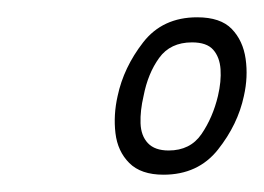

<svg xmlns="http://www.w3.org/2000/svg" viewBox="-20 -695 305 222"><path d="M116 -584Q123 -617 145.5 -646Q168 -675 208 -675Q235 -675 248 -661.5Q261 -648 264 -627Q267 -606 262 -584Q255 -551 232 -522Q209 -493 169 -493Q143 -493 129.5 -506.5Q116 -520 113.5 -541Q111 -562 116 -584ZM146 -584Q142 -567 142.5 -552.5Q143 -538 151 -529.5Q159 -521 175 -521Q200 -521 213 -540Q226 -559 232 -584Q236 -601 235 -615Q234 -629 226.5 -637.5Q219 -646 202 -646Q177 -646 164 -628Q151 -610 146 -584Z"/></svg>

Font: Epunda Sans Light
Style: Italic
Weight: 300
Italic angle: -12.0243°
Designer: Simon Atzbach
Foundry: typofactur
Version: Version 2.204